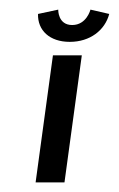

<svg xmlns="http://www.w3.org/2000/svg" viewBox="-20 -379 247 399"><path d="M150 -264H90L54 0H114ZM168 -359C168 -359 160 -327 130 -327C100 -327 101 -359 101 -359L59 -350C58 -316 83 -292 125 -292C167 -292 198 -316 207 -350Z"/></svg>

Font: Hussar Tani
Style: DwaKurs
Weight: 700
Foundry: Cannot Into Space Fonts
Version: Version 0.92